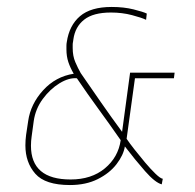

<svg xmlns="http://www.w3.org/2000/svg" viewBox="-20 -526 560 552"><path d="M181 6Q110 6 81.5 -26.5Q53 -59 53 -108Q53 -115 53.5 -123Q54 -131 55 -138L61 -178Q68 -227 104 -266.5Q140 -306 192 -314Q182 -331 176.5 -347.5Q171 -364 171 -384Q171 -389 171 -394.5Q171 -400 172 -405Q179 -453 210 -479.5Q241 -506 301 -506Q336 -506 364 -499Q392 -492 402 -487L400 -469Q388 -475 359.5 -482.5Q331 -490 299 -490Q248 -490 222 -469.5Q196 -449 191 -413L190 -406Q189 -402 189 -397.5Q189 -393 189 -388Q189 -365 196.5 -347.5Q204 -330 212 -316Q241 -274 270.5 -231.5Q300 -189 331 -147L354 -317H482L480 -301H368L344 -127Q352 -115 366.5 -96.5Q381 -78 397 -59Q413 -40 427 -26.5Q441 -13 448 -12L445 4Q426 -1 397 -34Q368 -67 339 -105Q335 -80 315 -54Q295 -28 261 -11Q227 6 181 6ZM183 -10Q243 -10 281.5 -42Q320 -74 327 -123Q295 -169 262.5 -213.5Q230 -258 201 -301Q178 -303 151 -286.5Q124 -270 103 -241.5Q82 -213 77 -178L71 -134Q70 -127 69.5 -120.5Q69 -114 69 -107Q69 -10 183 -10Z"/></svg>

Font: Alumni Sans Pinstripe
Style: Italic
Weight: 400
Italic angle: -8°
Designer: Robert E. Leuschke
Foundry: Robert E. Leuschke
Version: Version 1.010; ttfautohint (v1.8.4.7-5d5b)